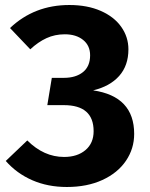

<svg xmlns="http://www.w3.org/2000/svg" viewBox="-20 -730 600 767"><path d="M493 -533Q493 -468 456 -426.5Q419 -385 352 -369Q516 -345 516 -195Q516 -136 483 -87.5Q450 -39 389 -11Q328 17 247 17Q171 17 109 -10Q47 -37 3 -87L89 -169Q155 -103 236 -103Q289 -103 321.5 -130.5Q354 -158 354 -206Q354 -310 235 -310H169L187 -419H235Q283 -419 311.5 -442Q340 -465 340 -509Q340 -548 312 -570.5Q284 -593 239 -593Q199 -593 165.5 -577.5Q132 -562 101 -533L20 -618Q117 -710 257 -710Q329 -710 382.5 -686.5Q436 -663 464.5 -622.5Q493 -582 493 -533Z"/></svg>

Font: Statis Sans
Style: Bold
Weight: 700
Designer: bBox Type GmbH
Foundry: bBox Type GmbH
Version: Version 1.000